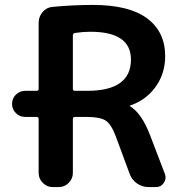

<svg xmlns="http://www.w3.org/2000/svg" viewBox="-20 -760 732 780"><path d="M276 -616V-399Q276 -391 284 -391H334Q512 -391 512 -518Q512 -631 347 -631Q317 -631 284 -626Q276 -624 276 -616ZM82 -285Q60 -285 44.5 -300.5Q29 -316 29 -338Q29 -360 44.5 -375.5Q60 -391 82 -391H129Q137 -391 137 -399V-668Q137 -692 153 -711Q169 -730 193 -732Q278 -740 357 -740Q504 -740 577.5 -685.5Q651 -631 651 -532Q651 -461 612 -407Q573 -353 508 -331Q507 -331 507 -330Q507 -328 509 -328Q556 -299 590 -210L650 -53Q657 -34 645.5 -17Q634 0 614 0H583Q558 0 537 -14.5Q516 -29 507 -53L450 -207Q432 -255 409.5 -270Q387 -285 331 -285H284Q276 -285 276 -276V-57Q276 -34 259 -17Q242 0 219 0H194Q171 0 154 -17Q137 -34 137 -57V-276Q137 -285 129 -285Z"/></svg>

Font: Rounded Mplus 1c Bold
Style: Bold
Weight: 700
Version: Version 1.059.20150529